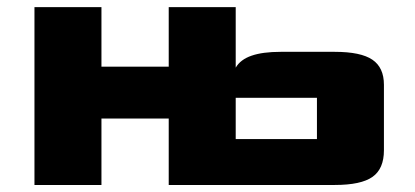

<svg xmlns="http://www.w3.org/2000/svg" viewBox="-20 -526 1179 546"><path d="M78 0V-505.8H268.5V-336.4H459.8V-505.8H650.3V-333.6Q663.7 -356.7 695.3 -367.6Q726.8 -378.6 778.3 -378.6H932Q1006.1 -378.6 1039 -356.2Q1071.8 -333.9 1071.8 -284.9V-98.7Q1071.8 -45.9 1039.3 -23Q1006.8 0 932 0H459.8V-188.9H268.5V0ZM650.3 -130.6H881.3Q881.3 -130.6 881.3 -130.6Q881.3 -130.6 881.3 -130.6V-247.9Q881.3 -247.9 881.3 -247.9Q881.3 -247.9 881.3 -247.9H650.3Z"/></svg>

Font: Science Gothic
Style: Regular
Weight: 400
Designer: Thomas Phinney, Vassil Kateliev, Brandon Buerkle
Foundry: Font Detective LLC
Version: Version 1.018